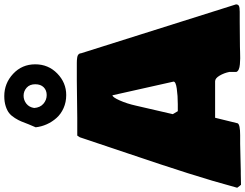

<svg xmlns="http://www.w3.org/2000/svg" viewBox="-166 -969 1130 884"><g transform="rotate(-90 399.0 -527.0)"><path d="M254.9 -927.7Q260.7 -939.9 268.6 -960Q276.4 -980 281.7 -993.4Q287.1 -1006.8 297.4 -1023.2Q307.6 -1039.6 319.6 -1049.3Q331.5 -1059.1 351.8 -1065.7Q372.1 -1072.3 398.4 -1072.3Q457.5 -1072.3 501.2 -1031.5Q544.9 -990.7 544.9 -929.7Q544.9 -869.6 502.7 -828.4Q460.4 -787.1 403.3 -787.1Q370.6 -787.1 343.3 -799.3Q315.9 -811.5 297.9 -831.8Q279.8 -852.1 268.8 -876.7Q257.8 -901.4 254.9 -927.7ZM343.8 -934.6Q345.7 -907.2 363.3 -892.1Q380.9 -877 403.3 -877Q425.3 -877 439.2 -890.9Q453.1 -904.8 453.1 -929.7Q453.1 -955.1 437.3 -969.2Q421.4 -983.4 400.4 -983.4Q379.9 -983.4 363.5 -970.5Q347.2 -957.5 343.8 -934.6ZM-23.4 0Q6.8 -111.8 43.5 -227.1Q80.1 -342.3 134.5 -502.7Q189 -663.1 209 -724.6Q214.8 -734.4 216.8 -736.3H298.8Q327.6 -736.3 383.8 -737.3Q439.9 -738.3 468.8 -738.3H550.8Q558.1 -738.3 563 -738Q567.9 -737.8 574.7 -736.8Q581.5 -735.8 585.7 -733.9Q589.8 -731.9 592.8 -728Q595.7 -724.1 595.7 -718.8L820.8 -5.4Q820.8 4.4 813.7 8.1Q806.6 11.7 787.1 11.7H742.2Q722.7 11.7 684.1 12.2Q645.5 12.7 626 12.7Q620.1 12.7 602.3 13.4Q584.5 14.2 572.3 13.9Q560.1 13.7 545.2 12.5Q530.3 11.2 521.2 7.1Q512.2 2.9 509.8 -3.9V-36.1Q504.9 -60.5 492.7 -81.1Q480.5 -101.6 466.8 -101.6H298.8L273.4 2Q268.1 13.7 218.8 13.7H179.7Q158.7 13.7 117.2 15.1Q75.7 16.6 54.7 16.6H41Q33.2 16.6 16.4 17.1Q-0.5 17.6 -9.8 17.6Q-13.7 13.7 -23.4 0ZM315.4 -296.4 329.1 -273.4H361.3Q400.4 -273.4 432.9 -278.1Q465.3 -282.7 465.3 -293L402.3 -574.2Q393.6 -574.2 378.7 -541Q363.8 -507.8 354.5 -465.8Z"/></g></svg>

Font: Bowlby One SC
Style: Regular
Weight: 400
Width: 1
Version: Version 1.2